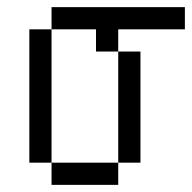

<svg xmlns="http://www.w3.org/2000/svg" viewBox="-20 -520 540 540"><path d="M500 -437.5V-500H125V-437.5H62.5Q62.5 -437.5 62.5 -62.5H125V0H312.5V-62.5H125Q125 -62.5 125 -437.5H250V-375H312.5V-62.5H375V-375H312.5V-437.5Z"/></svg>

Font: Unifont
Style: Regular
Weight: 500
Version: Version 13.0.05